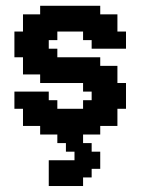

<svg xmlns="http://www.w3.org/2000/svg" viewBox="-20 -461 511 658"><path d="M352.9 -352.9H382.4V-323.5H352.9ZM323.5 -352.9H352.9V-323.5H323.5ZM294.1 -352.9H323.5V-323.5H294.1ZM294.1 -382.4H323.5V-352.9H294.1ZM264.7 -382.4H294.1V-352.9H264.7ZM323.5 -382.4H352.9V-352.9H323.5ZM352.9 -382.4H382.4V-352.9H352.9ZM323.5 -411.8H352.9V-382.4H323.5ZM294.1 -411.8H323.5V-382.4H294.1ZM264.7 -411.8H294.1V-382.4H264.7ZM264.7 -441.2H294.1V-411.8H264.7ZM294.1 -441.2H323.5V-411.8H294.1ZM235.3 -441.2H264.7V-411.8H235.3ZM205.9 -441.2H235.3V-411.8H205.9ZM176.5 -441.2H205.9V-411.8H176.5ZM147.1 -411.8H176.5V-382.4H147.1ZM117.6 -411.8H147.1V-382.4H117.6ZM117.6 -441.2H147.1V-411.8H117.6ZM147.1 -441.2H176.5V-411.8H147.1ZM176.5 -411.8H205.9V-382.4H176.5ZM176.5 -382.4H205.9V-352.9H176.5ZM205.9 -382.4H235.3V-352.9H205.9ZM235.3 -382.4H264.7V-352.9H235.3ZM235.3 -411.8H264.7V-382.4H235.3ZM205.9 -411.8H235.3V-382.4H205.9ZM147.1 -382.4H176.5V-352.9H147.1ZM117.6 -382.4H147.1V-352.9H117.6ZM88.2 -382.4H117.6V-352.9H88.2ZM58.8 -382.4H88.2V-352.9H58.8ZM58.8 -411.8H88.2V-382.4H58.8ZM88.2 -411.8H117.6V-382.4H88.2ZM117.6 -352.9H147.1V-323.5H117.6ZM147.1 -352.9H176.5V-323.5H147.1ZM88.2 -352.9H117.6V-323.5H88.2ZM58.8 -352.9H88.2V-323.5H58.8ZM29.4 -352.9H58.8V-323.5H29.4ZM58.8 -323.5H88.2V-294.1H58.8ZM29.4 -323.5H58.8V-294.1H29.4ZM29.4 -294.1H58.8V-264.7H29.4ZM58.8 -294.1H88.2V-264.7H58.8ZM88.2 -323.5H117.6V-294.1H88.2ZM117.6 -323.5H147.1V-294.1H117.6ZM117.6 -294.1H147.1V-264.7H117.6ZM147.1 -294.1H176.5V-264.7H147.1ZM88.2 -294.1H117.6V-264.7H88.2ZM88.2 -264.7H117.6V-235.3H88.2ZM58.8 -264.7H88.2V-235.3H58.8ZM88.2 -235.3H117.6V-205.9H88.2ZM58.8 -235.3H88.2V-205.9H58.8ZM117.6 -264.7H147.1V-235.3H117.6ZM147.1 -264.7H176.5V-235.3H147.1ZM147.1 -235.3H176.5V-205.9H147.1ZM147.1 -205.9H176.5V-176.5H147.1ZM117.6 -205.9H147.1V-176.5H117.6ZM117.6 -235.3H147.1V-205.9H117.6ZM176.5 -235.3H205.9V-205.9H176.5ZM205.9 -235.3H235.3V-205.9H205.9ZM205.9 -264.7H235.3V-235.3H205.9ZM235.3 -264.7H264.7V-235.3H235.3ZM264.7 -264.7H294.1V-235.3H264.7ZM294.1 -264.7H323.5V-235.3H294.1ZM176.5 -264.7H205.9V-235.3H176.5ZM176.5 -205.9H205.9V-176.5H176.5ZM205.9 -205.9H235.3V-176.5H205.9ZM235.3 -205.9H264.7V-176.5H235.3ZM264.7 -205.9H294.1V-176.5H264.7ZM294.1 -205.9H323.5V-176.5H294.1ZM294.1 -235.3H323.5V-205.9H294.1ZM264.7 -235.3H294.1V-205.9H264.7ZM235.3 -235.3H264.7V-205.9H235.3ZM352.9 -235.3H382.4V-205.9H352.9ZM323.5 -235.3H352.9V-205.9H323.5ZM323.5 -205.9H352.9V-176.5H323.5ZM352.9 -205.9H382.4V-176.5H352.9ZM294.1 -176.5H323.5V-147.1H294.1ZM264.7 -176.5H294.1V-147.1H264.7ZM323.5 -176.5H352.9V-147.1H323.5ZM352.9 -176.5H382.4V-147.1H352.9ZM382.4 -176.5H411.8V-147.1H382.4ZM382.4 -147.1H411.8V-117.6H382.4ZM382.4 -117.6H411.8V-88.2H382.4ZM352.9 -117.6H382.4V-88.2H352.9ZM352.9 -147.1H382.4V-117.6H352.9ZM323.5 -147.1H352.9V-117.6H323.5ZM323.5 -117.6H352.9V-88.2H323.5ZM294.1 -147.1H323.5V-117.6H294.1ZM294.1 -117.6H323.5V-88.2H294.1ZM264.7 -117.6H294.1V-88.2H264.7ZM264.7 -88.2H294.1V-58.8H264.7ZM294.1 -88.2H323.5V-58.8H294.1ZM294.1 -58.8H323.5V-29.4H294.1ZM323.5 -58.8H352.9V-29.4H323.5ZM323.5 -88.2H352.9V-58.8H323.5ZM352.9 -88.2H382.4V-58.8H352.9ZM352.9 -58.8H382.4V-29.4H352.9ZM294.1 -29.4H323.5V0H294.1ZM264.7 -29.4H294.1V0H264.7ZM264.7 -58.8H294.1V-29.4H264.7ZM235.3 -58.8H264.7V-29.4H235.3ZM205.9 -58.8H235.3V-29.4H205.9ZM176.5 -58.8H205.9V-29.4H176.5ZM176.5 -88.2H205.9V-58.8H176.5ZM205.9 -88.2H235.3V-58.8H205.9ZM235.3 -88.2H264.7V-58.8H235.3ZM235.3 -29.4H264.7V0H235.3ZM205.9 -29.4H235.3V0H205.9ZM176.5 -29.4H205.9V0H176.5ZM147.1 -29.4H176.5V0H147.1ZM117.6 -29.4H147.1V0H117.6ZM117.6 -58.8H147.1V-29.4H117.6ZM147.1 -58.8H176.5V-29.4H147.1ZM147.1 -88.2H176.5V-58.8H147.1ZM117.6 -88.2H147.1V-58.8H117.6ZM88.2 -58.8H117.6V-29.4H88.2ZM58.8 -58.8H88.2V-29.4H58.8ZM58.8 -88.2H88.2V-58.8H58.8ZM88.2 -88.2H117.6V-58.8H88.2ZM117.6 -117.6H147.1V-88.2H117.6ZM147.1 -117.6H176.5V-88.2H147.1ZM117.6 -147.1H147.1V-117.6H117.6ZM88.2 -147.1H117.6V-117.6H88.2ZM58.8 -147.1H88.2V-117.6H58.8ZM29.4 -147.1H58.8V-117.6H29.4ZM29.4 -117.6H58.8V-88.2H29.4ZM58.8 -117.6H88.2V-88.2H58.8ZM88.2 -117.6H117.6V-88.2H88.2ZM382.4 -352.9H411.8V-323.5H382.4ZM352.9 -411.8H382.4V-382.4H352.9ZM382.4 -323.5H411.8V-294.1H382.4ZM352.9 -323.5H382.4V-294.1H352.9ZM323.5 -323.5H352.9V-294.1H323.5ZM294.1 -323.5H323.5V-294.1H294.1ZM264.7 -352.9H294.1V-323.5H264.7ZM176.5 0H205.9V29.4H176.5ZM205.9 29.4H235.3V58.8H205.9ZM235.3 29.4H264.7V58.8H235.3ZM235.3 58.8H264.7V88.2H235.3ZM235.3 88.2H264.7V117.6H235.3ZM235.3 117.6H264.7V147.1H235.3ZM205.9 117.6H235.3V147.1H205.9ZM176.5 117.6H205.9V147.1H176.5ZM147.1 117.6H176.5V147.1H147.1ZM205.9 88.2H235.3V117.6H205.9ZM264.7 58.8H294.1V88.2H264.7ZM264.7 29.4H294.1V58.8H264.7ZM176.5 88.2H205.9V117.6H176.5ZM264.7 88.2H294.1V117.6H264.7ZM147.1 88.2H176.5V117.6H147.1ZM205.9 0H235.3V29.4H205.9ZM147.1 147.1H176.5V176.5H147.1ZM176.5 147.1H205.9V176.5H176.5ZM205.9 147.1H235.3V176.5H205.9ZM294.1 58.8H323.5V88.2H294.1ZM294.1 88.2H323.5V117.6H294.1ZM264.7 117.6H294.1V147.1H264.7ZM235.3 147.1H264.7V176.5H235.3ZM235.3 0H264.7V29.4H235.3Z"/></svg>

Font: Jersey 20
Style: Regular
Weight: 400
Designer: Sarah Cadigan-Fried
Version: Version 1.000; ttfautohint (v1.8.4.7-5d5b)